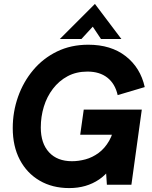

<svg xmlns="http://www.w3.org/2000/svg" viewBox="-20 -942 776 979"><path d="M333 17Q247 17 182 -21Q117 -59 81 -127.5Q45 -196 45 -289Q45 -372 72 -448.5Q99 -525 149.5 -585Q200 -645 271 -679.5Q342 -714 430 -714Q546 -714 621 -655.5Q696 -597 718 -498L580 -457Q567 -515 527.5 -546Q488 -577 426 -577Q369 -577 325 -553.5Q281 -530 250 -489.5Q219 -449 203.5 -398Q188 -347 188 -292Q188 -211 230 -165.5Q272 -120 347 -120Q381 -120 416 -129.5Q451 -139 482.5 -162Q514 -185 536.5 -224Q559 -263 567 -322L572 -355L589 -255H389L407 -383H703L650 0H525L518 -106L542 -82Q518 -49 485.5 -27Q453 -5 415 6Q377 17 333 17ZM285 -743 464 -922 599 -743H495L453 -806L395 -743Z"/></svg>

Font: Hanken Grotesk ExtraBold
Style: Italic
Weight: 800
Italic angle: -8°
Designer: Alfredo Marco Pradil
Foundry: Hanken Design Co.
Version: Version 3.013